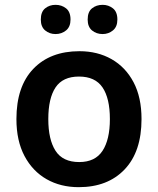

<svg xmlns="http://www.w3.org/2000/svg" viewBox="-20 -765 654 795"><path d="M566 -272Q566 -137 496 -63.5Q426 10 306 10Q231 10 173 -23Q115 -56 81.5 -119Q48 -182 48 -272Q48 -407 118 -480Q188 -553 309 -553Q384 -553 442 -520Q500 -487 533 -424.5Q566 -362 566 -272ZM180 -272Q180 -187 210 -140.5Q240 -94 308 -94Q374 -94 404.5 -140.5Q435 -187 435 -272Q435 -358 404.5 -403Q374 -448 307 -448Q240 -448 210 -403Q180 -358 180 -272ZM149 -684Q149 -716 167 -730.5Q185 -745 210 -745Q235 -745 253.5 -730.5Q272 -716 272 -684Q272 -654 253.5 -639Q235 -624 210 -624Q185 -624 167 -639Q149 -654 149 -684ZM343 -684Q343 -716 361 -730.5Q379 -745 405 -745Q429 -745 447.5 -730.5Q466 -716 466 -684Q466 -654 447.5 -639Q429 -624 405 -624Q379 -624 361 -639Q343 -654 343 -684Z"/></svg>

Font: Noto Sans Sora Sompeng Semi
Style: Bold
Weight: 700
Designer: Monotype Design Team. David Williams.
Foundry: Monotype Imaging Inc.
Version: Version 2.101; ttfautohint (v1.8.4.7-5d5b)